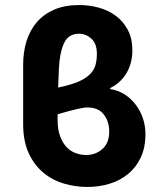

<svg xmlns="http://www.w3.org/2000/svg" viewBox="-20 -731 640 763"><path d="M327 12Q280 12 234 -1.5Q188 -15 152 -45Q116 -75 94 -122.5Q72 -170 72 -238V-474Q72 -525 85.5 -568Q99 -611 126.5 -643Q154 -675 196 -693Q238 -711 295 -711Q335 -711 373 -700.5Q411 -690 440.5 -668Q470 -646 488 -612Q506 -578 506 -531Q506 -480 483 -441Q460 -402 418 -381V-377Q447 -373 472.5 -357.5Q498 -342 517 -318Q536 -294 547 -263.5Q558 -233 558 -198Q558 -145 539.5 -105.5Q521 -66 489.5 -40Q458 -14 416 -1Q374 12 327 12ZM214 -457Q213 -437 212.5 -419Q212 -401 211 -383Q259 -393 289 -405.5Q319 -418 336 -434.5Q353 -451 359 -471Q365 -491 365 -517Q365 -558 343 -577.5Q321 -597 294 -597Q252 -597 234.5 -559.5Q217 -522 214 -457ZM322 -115Q360 -115 387 -139Q414 -163 414 -208Q414 -248 392.5 -276Q371 -304 328 -304Q314 -304 285.5 -297.5Q257 -291 209 -277V-254Q209 -215 219.5 -188Q230 -161 246 -145Q262 -129 282 -122Q302 -115 322 -115Z"/></svg>

Font: Source Code Pro
Style: Bold
Weight: 700
Monospace: yes
Designer: Paul D. Hunt, Teo Tuominen
Foundry: Adobe Systems Incorporated
Version: Version 2.030;PS 1.000;hotconv 16.6.51;makeotf.lib2.5.65220